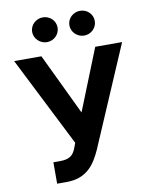

<svg xmlns="http://www.w3.org/2000/svg" viewBox="-101 -1020 873 1104"><g transform="rotate(-10 335.5 -468.0)"><path d="M141.7 9.9H196.4C315.7 9.9 363.6 -61.8 400.2 -142.8L650.9 -727.3H494L350.9 -369.3L179.7 -727.3H20.6L284.8 -203.8L275.9 -180C261 -137.1 239.7 -115.1 181.1 -115.1H141.7ZM151.6 -874.3C151.6 -834.9 185.4 -801.8 226.2 -801.8C267.4 -801.8 300.1 -834.9 300.1 -874.3C300.1 -914.4 267.4 -946.4 226.2 -946.4C185.4 -946.4 151.6 -914.4 151.6 -874.3ZM369 -874.3C369 -834.9 402.7 -801.8 443.5 -801.8C484.7 -801.8 517.4 -834.9 517.4 -874.3C517.4 -914.4 484.7 -946.4 443.5 -946.4C402.7 -946.4 369 -914.4 369 -874.3Z"/></g></svg>

Font: Margiela Sans
Style: Bold
Weight: 700
Designer: Stefan Endress, Andreas Faust
Version: Version 1.100;FEAKit 1.0